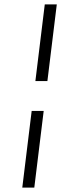

<svg xmlns="http://www.w3.org/2000/svg" viewBox="-20 -669 305 879"><path d="M197 -298 240 -649H185L142 -298ZM137 190 180 -161H125L82 190Z"/></svg>

Font: Gamestation Text
Style: Italic
Weight: 400
Designer: Jonas Hecksher
Foundry: Jonas Hecksher, Playtypeª, e-types AS
Version: Version 1.003